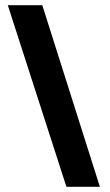

<svg xmlns="http://www.w3.org/2000/svg" viewBox="-20 -720 425 740"><path d="M143 -700 365 0H236L10 -700Z"/></svg>

Font: Jockey One
Style: Regular
Weight: 400
Designer: TypeTogether
Foundry: TypeTogether
Version: Version 1.002